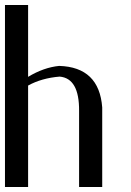

<svg xmlns="http://www.w3.org/2000/svg" viewBox="-20 -752 528 772"><path d="M93 -443C135 -468.3 176.7 -483 218 -487C325.3 -483.7 383 -428 391 -320V0H298V-306C298.7 -393.3 272.7 -439.3 220 -444C171.3 -440 129 -428 93 -408V0H0V-732H93Z"/></svg>

Font: Neocyr
Style: Regular
Weight: 400
Designer: Viktar Palstsiuk <vipals@gmail.com>
Version: 1.00